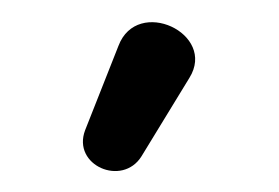

<svg xmlns="http://www.w3.org/2000/svg" viewBox="-31 -822 460 317"><g transform="rotate(-5 198.5 -663.0)"><path d="M194 -564 284 -686C336 -755 210 -828 172 -749L105 -615C78 -559 158 -516 194 -564Z"/></g></svg>

Font: SN Pro Heavy
Style: Regular
Weight: 800
Designer: Tobias Whetton
Foundry: Supernotes
Version: Version 1.001;Glyphs 3.2 (3249)